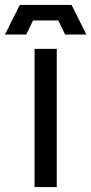

<svg xmlns="http://www.w3.org/2000/svg" viewBox="-90 -758 370 778"><path d="M50 0V-560H140V0ZM16 -618H-70L-10 -738H200L260 -618H174L146 -675H44Z"/></svg>

Font: Tektur SemiCondensed
Style: Regular
Weight: 400
Width: 4
Designer: Adam Jagosz
Foundry: Adam Jagosz
Version: Version 1.005;gftools[0.9.30]